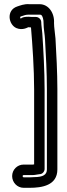

<svg xmlns="http://www.w3.org/2000/svg" viewBox="-20 -769 318 917"><path d="M116 -689C81 -689 83 -679 78 -681C74 -684 78 -690 78 -690C99 -697 103 -699 119 -699H169C177 -699 180 -698 185 -683C188 -672 188 -667 188 -660C188 -631 194 -604 195 -581C199 -516 204 -416 204 -344V40C204 65 187 77 142 77C136 77 133 78 121 78H93C91 78 88 75 88 72C88 69 91 67 93 67H139C146 67 147 66 155 65L168 63C184 63 193 49 193 38V-343C193 -429 187 -536 182 -610C181 -625 177 -650 177 -663C177 -678 163 -688 152 -688H134C127 -688 122 -689 116 -689ZM254 40V-344C254 -418 249 -519 245 -585C243 -612 238 -637 238 -659C241 -707 212 -749 169 -749H120C95 -751 75 -742 62 -738C9 -720 20 -652 58 -635C88 -622 114 -639 115 -639C119 -639 122 -638 128 -638C135 -555 143 -440 143 -343V16C142 16 140 17 137 17H93C62 17 38 42 38 72C38 102 62 128 93 128H121C180 128 254 117 254 40Z"/></svg>

Font: Blanket
Style: Outline
Weight: 400
Foundry: Cannot Into Space Fonts
Version: Version 0.9